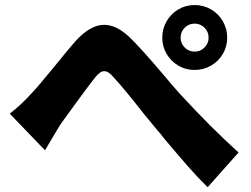

<svg xmlns="http://www.w3.org/2000/svg" viewBox="-20 -747 1017 777"><path d="M108.4 -370.1Q128.9 -390.6 199.2 -476.6Q252 -542 284.2 -579.1Q344.7 -646.5 401.4 -646.5Q451.2 -646.5 503.9 -596.7Q549.8 -552.7 641.6 -444.3Q681.6 -396.5 709 -366.2Q828.1 -236.3 945.3 -129.9L820.3 10.7Q782.2 -26.4 740.7 -73.7Q699.2 -121.1 642.6 -188.5Q629.9 -206.1 616.2 -220.7Q621.1 -214.8 561.5 -287.1Q480.5 -390.6 438.5 -435.5Q418.9 -459 401.4 -459Q384.8 -459 364.3 -432.6Q333 -393.6 238.3 -262.7L226.6 -246.1Q217.8 -233.4 187.5 -181.6L162.1 -138.7L19.5 -287.1Q66.4 -323.2 108.4 -370.1ZM767.6 -726.6Q803.7 -726.6 834 -709Q864.3 -691.4 881.8 -661.1Q899.4 -630.9 899.4 -594.7Q899.4 -558.6 881.8 -528.8Q864.3 -499 834 -481.4Q803.7 -463.9 767.6 -463.9Q731.4 -463.9 701.7 -481.4Q671.9 -499 654.3 -528.8Q636.7 -558.6 636.7 -594.7Q636.7 -630.9 654.3 -661.1Q671.9 -691.4 701.7 -709Q731.4 -726.6 767.6 -726.6ZM767.6 -538.1Q791 -538.1 807.6 -554.7Q824.2 -571.3 824.2 -594.7Q824.2 -618.2 807.6 -634.8Q791 -651.4 767.6 -651.4Q744.1 -651.4 727.5 -634.8Q710.9 -618.2 710.9 -594.7Q710.9 -571.3 727.5 -554.7Q744.1 -538.1 767.6 -538.1Z"/></svg>

Font: Min Sans Black
Style: Regular
Weight: 900
Designer: Jinseong-Kim, NotoSansCJK, Nunito
Foundry: Jinseong-Kim
Version: Version 1.000